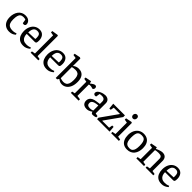

<svg xmlns="http://www.w3.org/2000/svg" viewBox="485 -2467 4245 4245"><g transform="rotate(45 2607.5 -345.0)"><path d="M239 9Q177 9 128.5 -18Q80 -45 52.5 -99Q25 -153 25 -234Q25 -287 39.5 -336Q54 -385 82.5 -423Q111 -461 153.5 -482.5Q196 -504 251 -504Q301 -504 335 -486.5Q369 -469 386.5 -440.5Q404 -412 404 -379Q404 -367 398 -356Q392 -345 381 -339Q370 -333 354 -333Q343 -333 335.5 -335.5Q328 -338 325 -340L310 -433Q306 -436 288.5 -441Q271 -446 246 -446Q195 -446 166.5 -424.5Q138 -403 126.5 -359Q115 -315 115 -246Q115 -178 132.5 -137.5Q150 -97 186 -79Q222 -61 275 -61Q322 -61 351.5 -70Q381 -79 386 -82L399 -52Q396 -49 377.5 -34Q359 -19 324.5 -5Q290 9 239 9Z M680 9Q606 9 558 -22.5Q510 -54 487 -109Q464 -164 464 -233Q464 -315 492.5 -376Q521 -437 571.5 -470.5Q622 -504 688 -504Q732 -504 763 -489Q794 -474 813.5 -448Q833 -422 842.5 -389.5Q852 -357 852 -322Q852 -268 842 -250.5Q832 -233 804 -233H553Q553 -186 568 -147Q583 -108 617.5 -84.5Q652 -61 710 -61Q765 -61 795.5 -72Q826 -83 830 -85L844 -57Q841 -54 820.5 -38Q800 -22 764.5 -6.5Q729 9 680 9ZM554 -279 768 -287Q771 -305 771 -327Q771 -384 751 -415Q731 -446 674 -446Q633 -446 606.5 -426.5Q580 -407 567.5 -369.5Q555 -332 554 -279Z M909 0V-41L989 -55V-622L909 -636V-677L1048 -699L1071 -690V-55L1149 -41V0Z M1414 9Q1340 9 1292 -22.5Q1244 -54 1221 -109Q1198 -164 1198 -233Q1198 -315 1226.5 -376Q1255 -437 1305.5 -470.5Q1356 -504 1422 -504Q1466 -504 1497 -489Q1528 -474 1547.5 -448Q1567 -422 1576.5 -389.5Q1586 -357 1586 -322Q1586 -268 1576 -250.5Q1566 -233 1538 -233H1287Q1287 -186 1302 -147Q1317 -108 1351.5 -84.5Q1386 -61 1444 -61Q1499 -61 1529.5 -72Q1560 -83 1564 -85L1578 -57Q1575 -54 1554.5 -38Q1534 -22 1498.5 -6.5Q1463 9 1414 9ZM1288 -279 1502 -287Q1505 -305 1505 -327Q1505 -384 1485 -415Q1465 -446 1408 -446Q1367 -446 1340.5 -426.5Q1314 -407 1301.5 -369.5Q1289 -332 1288 -279Z M1893 9Q1860 9 1836 0.5Q1812 -8 1796.5 -19Q1781 -30 1774 -35H1766L1739 3H1696V-620L1614 -633V-672L1751 -699L1778 -685V-475L1777 -459V-452Q1786 -461 1805 -473.5Q1824 -486 1852.5 -495Q1881 -504 1917 -504Q1971 -504 2012.5 -480.5Q2054 -457 2078 -407Q2102 -357 2102 -276Q2102 -182 2073 -118.5Q2044 -55 1996 -23Q1948 9 1893 9ZM1879 -53Q1920 -53 1950 -71Q1980 -89 1996 -131.5Q2012 -174 2012 -247Q2012 -311 1999.5 -352.5Q1987 -394 1958 -413.5Q1929 -433 1881 -433Q1848 -433 1819.5 -428Q1791 -423 1778 -419V-72Q1792 -68 1820 -60.5Q1848 -53 1879 -53Z M2166 0V-41L2234 -55V-416L2156 -430V-471L2300 -499L2317 -443Q2322 -448 2340.5 -462.5Q2359 -477 2383.5 -490.5Q2408 -504 2429 -504Q2450 -504 2461.5 -490.5Q2473 -477 2473 -455Q2473 -438 2465.5 -425Q2458 -412 2443 -402L2401 -413Q2389 -416 2380 -417.5Q2371 -419 2360 -419Q2349 -419 2337 -417Q2325 -415 2316 -411V-56L2408 -43V0Z M2663 7Q2612 7 2581.5 -10Q2551 -27 2537.5 -55.5Q2524 -84 2524 -117Q2524 -159 2543.5 -190Q2563 -221 2603 -241Q2643 -261 2703 -268L2793 -281V-356Q2793 -385 2781.5 -404Q2770 -423 2748.5 -431.5Q2727 -440 2695 -440Q2670 -440 2653 -436.5Q2636 -433 2633 -432L2618 -340Q2617 -339 2610 -336Q2603 -333 2586 -333Q2569 -333 2554.5 -345.5Q2540 -358 2540 -379Q2540 -410 2563.5 -434Q2587 -458 2621 -473.5Q2655 -489 2689 -496.5Q2723 -504 2744 -504Q2787 -504 2816 -488.5Q2845 -473 2860 -447Q2875 -421 2875 -389V-68L2946 -54V-16Q2943 -15 2930.5 -10Q2918 -5 2897.5 -0.5Q2877 4 2850 4Q2822 4 2811.5 -11Q2801 -26 2799 -42H2795Q2780 -30 2759.5 -19Q2739 -8 2715 -0.5Q2691 7 2663 7ZM2703 -56Q2741 -56 2767 -65.5Q2793 -75 2793 -75V-233Q2731 -229 2691 -217Q2651 -205 2631.5 -184.5Q2612 -164 2612 -132Q2612 -56 2703 -56Z M2986 0V-45L3259 -430V-440H3068L3054 -359H3011L2998 -494H3363V-441L3095 -64V-54H3309L3323 -137H3366L3377 0Z M3426 0V-41L3507 -55V-411L3427 -425V-466L3565 -494L3589 -485V-55L3667 -41V0ZM3537 -568Q3512 -568 3496.5 -585.5Q3481 -603 3481 -630Q3481 -656 3498 -676Q3515 -696 3542 -696Q3567 -696 3582.5 -680.5Q3598 -665 3598 -636Q3598 -609 3582 -588.5Q3566 -568 3537 -568Z M3927 9Q3857 9 3810 -21Q3763 -51 3739.5 -107Q3716 -163 3716 -240Q3716 -294 3731.5 -341.5Q3747 -389 3776.5 -425.5Q3806 -462 3848.5 -483Q3891 -504 3944 -504Q4016 -504 4064 -474.5Q4112 -445 4135.5 -391Q4159 -337 4159 -263Q4159 -205 4144.5 -155.5Q4130 -106 4101 -69Q4072 -32 4028.5 -11.5Q3985 9 3927 9ZM3946 -49Q3994 -49 4021 -72.5Q4048 -96 4059 -140Q4070 -184 4070 -245Q4070 -315 4058 -359.5Q4046 -404 4018 -425Q3990 -446 3939 -446Q3883 -446 3854 -423.5Q3825 -401 3815.5 -356.5Q3806 -312 3806 -245Q3806 -183 3818 -139Q3830 -95 3860.5 -72Q3891 -49 3946 -49Z M4214 0V-41L4294 -55V-411L4214 -425V-466L4361 -494L4370 -455H4374Q4415 -476 4459.5 -490Q4504 -504 4533 -504Q4597 -504 4630.5 -468.5Q4664 -433 4664 -367V-55L4744 -41V0H4504V-41L4582 -55V-353Q4582 -397 4559 -415.5Q4536 -434 4477 -434Q4452 -434 4422.5 -430.5Q4393 -427 4376 -422V-55L4453 -41V0Z M5005 9Q4931 9 4883 -22.5Q4835 -54 4812 -109Q4789 -164 4789 -233Q4789 -315 4817.5 -376Q4846 -437 4896.5 -470.5Q4947 -504 5013 -504Q5057 -504 5088 -489Q5119 -474 5138.5 -448Q5158 -422 5167.5 -389.5Q5177 -357 5177 -322Q5177 -268 5167 -250.5Q5157 -233 5129 -233H4878Q4878 -186 4893 -147Q4908 -108 4942.5 -84.5Q4977 -61 5035 -61Q5090 -61 5120.5 -72Q5151 -83 5155 -85L5169 -57Q5166 -54 5145.5 -38Q5125 -22 5089.5 -6.5Q5054 9 5005 9ZM4879 -279 5093 -287Q5096 -305 5096 -327Q5096 -384 5076 -415Q5056 -446 4999 -446Q4958 -446 4931.5 -426.5Q4905 -407 4892.5 -369.5Q4880 -332 4879 -279Z"/></g></svg>

Font: Faustina Light
Style: Regular
Weight: 400
Version: Version 1.200